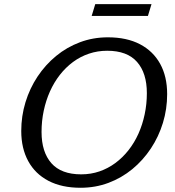

<svg xmlns="http://www.w3.org/2000/svg" viewBox="-20 -878 826 908"><path d="M176.5 -254Q176.5 -159 223 -106.2Q269.5 -53.5 364 -53.5Q410 -53.5 450.5 -67.5Q491 -81.5 525.5 -107Q560 -132.5 587.8 -167.8Q615.5 -203 634.8 -246Q654 -289 664.2 -337.5Q674.5 -386 674.5 -437.5Q674.5 -532.5 628 -585.2Q581.5 -638 487 -638Q441.5 -638 400.8 -624.2Q360 -610.5 325.2 -584.8Q290.5 -559 263 -523.8Q235.5 -488.5 216.2 -445.5Q197 -402.5 186.8 -354.2Q176.5 -306 176.5 -254ZM770.5 -433Q770.5 -362.5 750.5 -297Q730.5 -231.5 693.5 -175.8Q656.5 -120 605.8 -78.2Q555 -36.5 493 -13.2Q431 10 361 10Q272 10 209.2 -22.8Q146.5 -55.5 113.5 -116Q80.5 -176.5 80.5 -258.5Q80.5 -329 100.5 -394.5Q120.5 -460 157.5 -515.8Q194.5 -571.5 245.2 -613.2Q296 -655 358 -678.2Q420 -701.5 490 -701.5Q579.5 -701.5 642 -668.8Q704.5 -636 737.5 -576Q770.5 -516 770.5 -433ZM413.5 -802.5 430.5 -858.5H696.5L679.5 -802.5Z"/></svg>

Font: Newsreader 11pt
Style: Italic
Weight: 400
Italic angle: -17°
Version: Version 1.003